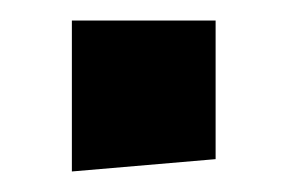

<svg xmlns="http://www.w3.org/2000/svg" viewBox="-20 -161 279 187"><path d="M50 6V-141H190V-6Z"/></svg>

Font: Francois One
Style: Regular
Weight: 400
Designer: Vernon Adams
Foundry: Vernon Adams
Version: Version 2.000